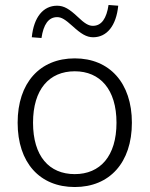

<svg xmlns="http://www.w3.org/2000/svg" viewBox="-20 -745 602 773"><path d="M281 8C421 8 511 -90 511 -251C511 -411 421 -510 281 -510C140 -510 51 -411 51 -251C51 -90 140 8 281 8ZM281 -44C178 -44 113 -116 113 -251C113 -385 178 -458 281 -458C383 -458 449 -385 449 -251C449 -116 383 -44 281 -44ZM108 -595 147 -592C155 -646 175 -676 210 -676C228 -676 243 -666 272 -640C306 -609 328 -595 355 -595C410 -595 448 -641 456 -722L417 -725C409 -671 389 -641 354 -641C337 -641 321 -650 292 -678C260 -708 238 -722 210 -722C154 -722 116 -676 108 -595Z"/></svg>

Font: Poppy and Pepper Light
Style: Regular
Weight: 300
Designer: Thy Ha
Foundry: Thy Ha
Version: Version 0.001;Glyphs 3.2 (3227)